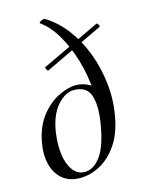

<svg xmlns="http://www.w3.org/2000/svg" viewBox="-113 -793 642 871"><g transform="rotate(-15 208.0 -357.0)"><path d="M154 13Q103 13 71 -14.5Q39 -42 28 -87.5Q17 -133 27 -186Q40 -259 76.5 -306Q113 -353 158.5 -376Q204 -399 242 -399Q276 -399 305.5 -382Q335 -365 349 -333L307 -204Q319 -278 313.5 -355Q308 -432 287 -502Q266 -572 233.5 -627Q201 -682 159 -712Q156 -715 161.5 -719Q167 -723 175 -725.5Q183 -728 186 -725Q239 -693 281 -638Q323 -583 349 -513.5Q375 -444 383.5 -367.5Q392 -291 378 -216Q365 -140 330.5 -89Q296 -38 249.5 -12.5Q203 13 154 13ZM181 -8Q223 -8 256.5 -53.5Q290 -99 307 -204Q320 -287 303.5 -333.5Q287 -380 228 -380Q187 -380 149.5 -337Q112 -294 100 -215Q92 -159 98.5 -112Q105 -65 126.5 -36.5Q148 -8 181 -8ZM141 -496Q137 -494 132 -503.5Q127 -513 131 -514L405 -644Q409 -646 414 -637Q419 -628 414 -626Z"/></g></svg>

Font: Cormorant Garamond Light Medium
Style: Italic
Weight: 500
Italic angle: -10°
Version: Version 4.001